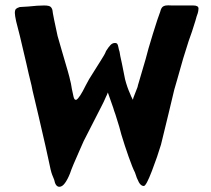

<svg xmlns="http://www.w3.org/2000/svg" viewBox="-20 -718 811 737"><path d="M309 -390 322 -414Q324 -418 342 -446Q347 -455 365 -482.5Q383 -510 387 -522Q397 -538 404.5 -545.5Q412 -553 421 -553Q428 -553 430.5 -549Q433 -545 434.5 -536.5Q436 -528 439 -519Q440 -509 448 -474L460 -414Q468 -383 479 -359Q483 -348 490 -335Q492 -344 496 -353L508 -384Q509 -390 513 -402.5Q517 -415 519 -423Q537 -483 539 -491Q547 -524 567 -588.5Q587 -653 595 -673Q599 -690 607.5 -694Q616 -698 626 -697.5Q636 -697 640 -697H722Q742 -697 742 -685Q742 -680 741 -675.5Q740 -671 739 -667Q735 -657 730 -638Q717 -595 704 -560Q684 -500 660 -412L649 -374L627 -282L598 -163Q585 -119 563 -61.5Q541 -4 532 -4Q521 -4 513 -18.5Q505 -33 498 -56Q489 -73 473.5 -117Q458 -161 446 -201Q441 -223 423 -279Q417 -295 415 -303L394 -363Q389 -350 387 -347Q383 -337 378.5 -328Q374 -319 370 -311L301 -176L286 -142Q256 -75 249 -53Q240 -30 229.5 -15.5Q219 -1 208 -1Q193 -1 188 -28Q186 -33 180.5 -46.5Q175 -60 167 -101Q162 -127 128 -273Q123 -296 113 -336.5Q103 -377 101 -390Q89 -438 81 -475Q51 -605 42 -636Q37 -659 37 -668Q37 -680 41.5 -684Q46 -688 56 -691L89 -693Q125 -697 149 -697Q169 -697 174.5 -691.5Q180 -686 181.5 -678Q183 -670 183 -667L188 -641Q198 -593 201 -580L218 -521Q247 -424 249 -411Q252 -402 256 -376Q259 -361 262 -348Q265 -335 270 -335H273Q285 -341 309 -390Z"/></svg>

Font: Barrio
Style: Regular
Weight: 400
Designer: Pablo Cosgaya & Sergio Jimenez
Foundry: Pablo Cosgaya & Sergio Jimenez
Version: Version 1.005